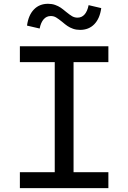

<svg xmlns="http://www.w3.org/2000/svg" viewBox="-20 -968 660 988"><path d="M261.7 0V-730H358.5V0ZM537.7 -730V-648.2H82.3V-730ZM82.3 -81.8H537.7V0H82.3ZM319.8 -907.2Q338.7 -891.7 351.2 -884.4Q363.7 -877.2 379 -877.2Q400.8 -877.2 415.3 -893.7Q429.8 -910.2 436 -941.5L501 -926.3Q493.7 -872.5 465.2 -843.3Q436.8 -814.2 392.3 -814.2Q372.3 -814.2 355.9 -820Q339.5 -825.8 327.4 -834.1Q315.3 -842.3 300 -855.5Q280.8 -871 268.7 -878.2Q256.5 -885.5 241.3 -885.5Q219.5 -885.5 204.8 -869Q190.2 -852.5 184 -821.2L119 -836.3Q126.3 -890.2 154.6 -919.3Q182.8 -948.5 227.2 -948.5Q247.2 -948.5 263.6 -942.7Q280 -936.8 291.9 -928.8Q303.8 -920.7 319.8 -907.2Z"/></svg>

Font: Monaspace Neon Var
Style: Regular
Weight: 400
Designer: Riley Cran and the Lettermatic Team
Version: Version 1.000 (Monaspace Neon Var)